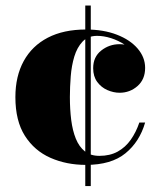

<svg xmlns="http://www.w3.org/2000/svg" viewBox="-20 -574 576 680"><path d="M284.5 10Q215.5 10 158.8 -15Q102 -40 68.2 -93Q34.5 -146 34.5 -230Q34.5 -304 64 -357.8Q93.5 -411.5 149.2 -440.5Q205 -469.5 284.5 -469.5Q346.5 -469.5 393.8 -451.2Q441 -433 467.5 -402Q494 -371 494 -333.5Q494 -293 467 -269.2Q440 -245.5 403.5 -245.5Q382 -245.5 360.2 -255Q338.5 -264.5 324.2 -284Q310 -303.5 310 -332.5Q310 -372.5 338.5 -395Q367 -417.5 403.5 -417.5Q438.5 -417.5 465.8 -395.5Q493 -373.5 493 -333.5H474Q474 -358.5 459.8 -379.2Q445.5 -400 422.5 -415.2Q399.5 -430.5 373.5 -438.8Q347.5 -447 324 -447Q291.5 -447 272.2 -426.5Q253 -406 243.2 -373.8Q233.5 -341.5 230.5 -303.5Q227.5 -265.5 227.5 -230Q227.5 -187 232.2 -149.2Q237 -111.5 248.5 -83Q260 -54.5 280.2 -38.2Q300.5 -22 332 -22Q369.5 -22 397 -37.2Q424.5 -52.5 443.2 -79.2Q462 -106 473.5 -140H494Q474.5 -72 424.2 -31Q374 10 284.5 10ZM282 85V-554.5H301.5V85Z"/></svg>

Font: Bodoni Moda 11pt ExtraBold
Style: Regular
Weight: 800
Designer: Owen Earl
Foundry: indestructible type
Version: Version 2.004